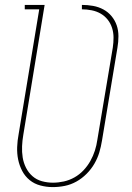

<svg xmlns="http://www.w3.org/2000/svg" viewBox="-20 -755 540 783"><path d="M195 8Q170 8 145 1.5Q120 -5 101 -20.5Q82 -36 70.5 -58Q59 -80 54 -104.5Q49 -129 50 -155.5Q51 -182 56 -208L140 -717H81V-735H162L75 -205Q71 -182 70 -158.5Q69 -135 72.5 -113Q76 -91 86 -71Q96 -51 112.5 -36.5Q129 -22 151 -16Q173 -10 196 -10Q218 -10 240.5 -15Q263 -20 283.5 -31.5Q304 -43 320.5 -60.5Q337 -78 348.5 -98.5Q360 -119 367 -141Q374 -163 377 -185L440 -561Q443 -581 443 -601.5Q443 -622 437 -641Q431 -660 419 -675Q407 -690 390.5 -699.5Q374 -709 354 -713Q334 -717 314 -717V-735Q337 -735 359.5 -731Q382 -727 401.5 -716.5Q421 -706 435 -689Q449 -672 456 -651.5Q463 -631 463 -607.5Q463 -584 459 -561L396 -182Q392 -157 385 -133.5Q378 -110 365 -87.5Q352 -65 333 -46Q314 -27 291.5 -14.5Q269 -2 244.5 3Q220 8 195 8Z"/></svg>

Font: Iosevka Curly Slab ThObl
Style: Regular
Weight: 100
Italic angle: -9°
Monospace: yes
Designer: Belleve Invis
Foundry: Belleve Invis
Version: Version 11.0.0; ttfautohint (v1.8.3)